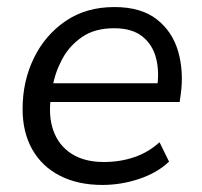

<svg xmlns="http://www.w3.org/2000/svg" viewBox="-20 -515 572 544"><path d="M270 9Q201 9 150 -17Q99 -43 71.5 -91.5Q44 -140 44 -206Q44 -285 76 -350.5Q108 -416 166 -455.5Q224 -495 304 -495Q380 -495 424.5 -460Q469 -425 485 -368.5Q501 -312 492 -247L489 -226H107L115 -279H443L425 -266Q432 -313 422 -351Q412 -389 383 -412Q354 -435 303 -435Q249 -435 213 -410.5Q177 -386 156.5 -348Q136 -310 129 -269L125 -245Q116 -188 131 -145.5Q146 -103 182.5 -79.5Q219 -56 274 -56Q320 -56 360 -69.5Q400 -83 432 -112L459 -57Q425 -25 374 -8Q323 9 270 9Z"/></svg>

Font: Nunito Sans 12pt ExtraLight 12pt
Style: Italic
Weight: 400
Italic angle: -9°
Version: Version 3.101;gftools[0.9.27]